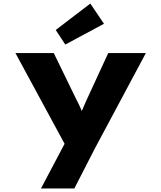

<svg xmlns="http://www.w3.org/2000/svg" viewBox="-20 -832 910 1082"><path d="M211 230 370 -71 360 8 67 -533H283L411 -270Q424 -246 436.5 -217Q449 -188 460 -155L417 -150Q427 -174 440 -204.5Q453 -235 465 -262L590 -533H802L515 4L399 230ZM348 -581 294 -663 489 -812 566 -698Z"/></svg>

Font: Lexend Mega ExtraBold
Style: Regular
Weight: 800
Designer: Bonnie Shaver-Troup, Thomas Jockin
Foundry: Lexend
Version: Version 1.007